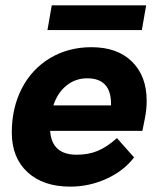

<svg xmlns="http://www.w3.org/2000/svg" viewBox="-20 -686 590 716"><path d="M527 -310Q527 -277 520 -243L511 -198H167Q173 -109 266 -109Q309 -109 343.5 -123Q378 -137 416 -171L480 -99Q442 -49 377.5 -19.5Q313 10 242 10Q141 10 82.5 -44Q24 -98 24 -192Q24 -284 61.5 -356.5Q99 -429 167 -469.5Q235 -510 321 -510Q418 -510 472.5 -456Q527 -402 527 -310ZM394 -299Q394 -394 305 -394Q262 -394 228.5 -367.5Q195 -341 179 -293H394ZM173 -666H525L509 -574H157Z"/></svg>

Font: Sarabun ExtraBold
Style: Italic
Weight: 800
Italic angle: -10°
Designer: Suppakit Chalermlarp | Katatrad Co.,Ltd.
Foundry: Cadson Demak Co.,Ltd.
Version: Version 1.000; ttfautohint (v1.6)